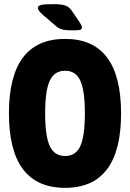

<svg xmlns="http://www.w3.org/2000/svg" viewBox="-20 -895 624 923"><path d="M293 8Q23 8 23 -350Q23 -708 293 -708Q562 -708 562 -350Q562 8 293 8ZM293 -145Q344 -145 366 -192.5Q388 -240 388 -350Q388 -460 366 -507.5Q344 -555 293 -555Q242 -555 219.5 -507.5Q197 -460 197 -350Q197 -240 219.5 -192.5Q242 -145 293 -145ZM330 -749Q297 -749 280.5 -753Q264 -757 250 -769L189 -821Q173 -835 167.5 -843Q162 -851 162 -857Q162 -868 179 -871.5Q196 -875 236 -875Q274 -875 292.5 -869Q311 -863 324 -845L362 -789Q374 -771 374 -762Q374 -756 367 -752.5Q360 -749 330 -749Z"/></svg>

Font: Asap Condensed ExtraBold
Style: Regular
Weight: 800
Width: 3
Designer: Pablo Cosgaya
Foundry: Omnibus-Type
Version: Version 3.001; ttfautohint (v1.8.4.7-5d5b)